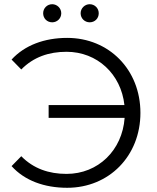

<svg xmlns="http://www.w3.org/2000/svg" viewBox="-20 -886 746 912"><path d="M228 -780C251 -780 271 -798 271 -823C271 -847 251 -866 228 -866C204 -866 185 -847 185 -823C185 -798 204 -780 228 -780ZM406 -780C430 -780 449 -798 449 -823C449 -847 430 -866 406 -866C383 -866 363 -847 363 -823C363 -798 383 -780 406 -780ZM299 -706C191 -706 97 -671 35 -603L81 -556C139 -615 212 -640 296 -640C442 -640 555 -534 571 -387H211V-326H572C561 -172 446 -60 296 -60C212 -60 139 -85 81 -144L35 -97C97 -28 191 6 299 6C498 6 647 -145 647 -350C647 -555 498 -706 299 -706Z"/></svg>

Font: Talent
Style: Regular
Weight: 400
Designer: Mike Powis
Version: Version 1.001;hotconv 1.0.109;makeotfexe 2.5.65596